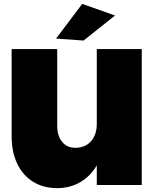

<svg xmlns="http://www.w3.org/2000/svg" viewBox="-20 -954 801 990"><path d="M404 -934 573 -874 411 -745 269 -755ZM711 -701V0H479V-101Q446 -45 393.5 -14.5Q341 16 275 16Q204 16 151 -16.5Q98 -49 69 -109.5Q40 -170 40 -250V-701H275V-305Q275 -254 300 -223Q325 -192 368 -192Q419 -192 449 -225.5Q479 -259 479 -315V-701Z"/></svg>

Font: TypoPRO Montserrat Alternates
Style: Regular
Weight: 900
Designer: Julieta Ulanovsky
Foundry: Julieta Ulanovsky
Version: Version 6.001